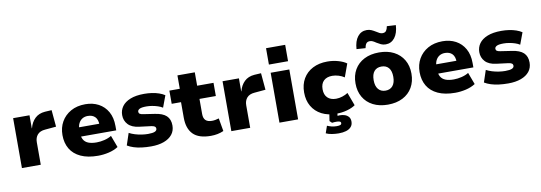

<svg xmlns="http://www.w3.org/2000/svg" viewBox="-67 -1229 5371 1906"><g transform="rotate(-10 2618.5 -275.5)"><path d="M64 0V-503H229V-372H231Q246 -431 284.5 -468.5Q323 -506 386 -511L454 -515L469 -346L357 -336Q305 -332 279.5 -302.5Q254 -273 254 -227V0Z M831 11Q727 11 657 -21.5Q587 -54 552 -113Q517 -172 517 -252Q517 -327 550.5 -386Q584 -445 646 -480Q708 -515 793 -515Q868 -515 926 -484Q984 -453 1017.5 -394Q1051 -335 1051 -250V-206H669V-300H907L897 -286Q897 -342 870.5 -369Q844 -396 797 -396Q765 -396 741.5 -381.5Q718 -367 704.5 -340Q691 -313 691 -273V-256Q691 -208 706.5 -178.5Q722 -149 755 -135.5Q788 -122 840 -122Q878 -122 919 -132Q960 -142 990 -161L1035 -41Q993 -14 938.5 -1.5Q884 11 831 11Z M1366 11Q1316 11 1272 5.5Q1228 0 1192 -11.5Q1156 -23 1128 -40L1168 -160Q1194 -146 1226.5 -136Q1259 -126 1293 -121Q1327 -116 1357 -116Q1404 -116 1425 -125.5Q1446 -135 1446 -153Q1446 -169 1434.5 -176.5Q1423 -184 1400 -187L1281 -202Q1207 -211 1171 -250Q1135 -289 1135 -344Q1135 -393 1162.5 -431.5Q1190 -470 1246 -492.5Q1302 -515 1386 -515Q1426 -515 1464 -509.5Q1502 -504 1535 -492.5Q1568 -481 1592 -465L1548 -347Q1528 -360 1500.5 -369Q1473 -378 1443.5 -383Q1414 -388 1387 -388Q1338 -388 1318 -377.5Q1298 -367 1298 -350Q1298 -336 1308.5 -328.5Q1319 -321 1342 -318L1454 -301Q1535 -290 1572 -255Q1609 -220 1609 -157Q1609 -104 1579 -66.5Q1549 -29 1494.5 -9Q1440 11 1366 11Z M1968 11Q1846 11 1789.5 -46.5Q1733 -104 1733 -213V-370H1639V-503H1744V-638H1919V-503H2084V-370H1919V-217Q1919 -175 1940 -154.5Q1961 -134 2005 -134Q2021 -134 2039 -137.5Q2057 -141 2074 -146L2097 -15Q2068 -2 2035.5 4.5Q2003 11 1968 11Z M2175 0V-503H2340V-372H2342Q2357 -431 2395.5 -468.5Q2434 -506 2497 -511L2565 -515L2580 -346L2468 -336Q2416 -332 2390.5 -302.5Q2365 -273 2365 -227V0Z M2657 -586V-751H2850V-586ZM2660 0V-503H2848V0Z M3231 11Q3147 11 3084.5 -21.5Q3022 -54 2987.5 -113Q2953 -172 2953 -252Q2953 -332 2987.5 -391Q3022 -450 3085 -482.5Q3148 -515 3232 -515Q3290 -515 3342 -500Q3394 -485 3425 -462L3377 -330Q3352 -347 3319.5 -357Q3287 -367 3256 -367Q3201 -367 3170 -337.5Q3139 -308 3139 -252Q3139 -196 3170 -166Q3201 -136 3256 -136Q3287 -136 3319.5 -146.5Q3352 -157 3376 -173L3425 -41Q3393 -18 3341 -3.5Q3289 11 3231 11ZM3222 207Q3189 207 3153.5 201.5Q3118 196 3094 184L3119 112Q3137 120 3161.5 126.5Q3186 133 3214 133Q3239 133 3251 128Q3263 123 3263 110Q3263 98 3251 93.5Q3239 89 3220 89Q3212 89 3198 89.5Q3184 90 3174 92L3152 71L3166 -20H3247L3235 63L3198 41Q3209 36 3227 34Q3245 32 3263 32Q3290 32 3313 40Q3336 48 3351 65.5Q3366 83 3366 113Q3366 146 3347 167Q3328 188 3296 197.5Q3264 207 3222 207Z M3753 11Q3667 11 3603.5 -21.5Q3540 -54 3505.5 -113.5Q3471 -173 3471 -252Q3471 -332 3505.5 -391Q3540 -450 3603.5 -482.5Q3667 -515 3753 -515Q3839 -515 3902 -482.5Q3965 -450 4000 -391Q4035 -332 4035 -252Q4035 -173 4000.5 -113.5Q3966 -54 3902.5 -21.5Q3839 11 3753 11ZM3753 -130Q3800 -130 3826 -161.5Q3852 -193 3852 -252Q3852 -312 3826 -342.5Q3800 -373 3753 -373Q3706 -373 3680 -342.5Q3654 -312 3654 -252Q3654 -193 3680.5 -161.5Q3707 -130 3753 -130ZM3630 -580 3540 -586Q3545 -666 3580 -710.5Q3615 -755 3672 -755Q3698 -755 3719 -745.5Q3740 -736 3761 -723Q3778 -712 3792.5 -704.5Q3807 -697 3822 -697Q3848 -697 3859.5 -713Q3871 -729 3876 -758L3966 -753Q3961 -672 3926 -627Q3891 -582 3835 -582Q3808 -582 3787 -592Q3766 -602 3745 -615Q3728 -627 3713.5 -634Q3699 -641 3684 -641Q3658 -641 3646.5 -625Q3635 -609 3630 -580Z M4431 11Q4327 11 4257 -21.5Q4187 -54 4152 -113Q4117 -172 4117 -252Q4117 -327 4150.5 -386Q4184 -445 4246 -480Q4308 -515 4393 -515Q4468 -515 4526 -484Q4584 -453 4617.5 -394Q4651 -335 4651 -250V-206H4269V-300H4507L4497 -286Q4497 -342 4470.5 -369Q4444 -396 4397 -396Q4365 -396 4341.5 -381.5Q4318 -367 4304.5 -340Q4291 -313 4291 -273V-256Q4291 -208 4306.5 -178.5Q4322 -149 4355 -135.5Q4388 -122 4440 -122Q4478 -122 4519 -132Q4560 -142 4590 -161L4635 -41Q4593 -14 4538.5 -1.5Q4484 11 4431 11Z M4966 11Q4916 11 4872 5.5Q4828 0 4792 -11.5Q4756 -23 4728 -40L4768 -160Q4794 -146 4826.5 -136Q4859 -126 4893 -121Q4927 -116 4957 -116Q5004 -116 5025 -125.5Q5046 -135 5046 -153Q5046 -169 5034.5 -176.5Q5023 -184 5000 -187L4881 -202Q4807 -211 4771 -250Q4735 -289 4735 -344Q4735 -393 4762.5 -431.5Q4790 -470 4846 -492.5Q4902 -515 4986 -515Q5026 -515 5064 -509.5Q5102 -504 5135 -492.5Q5168 -481 5192 -465L5148 -347Q5128 -360 5100.5 -369Q5073 -378 5043.5 -383Q5014 -388 4987 -388Q4938 -388 4918 -377.5Q4898 -367 4898 -350Q4898 -336 4908.5 -328.5Q4919 -321 4942 -318L5054 -301Q5135 -290 5172 -255Q5209 -220 5209 -157Q5209 -104 5179 -66.5Q5149 -29 5094.5 -9Q5040 11 4966 11Z"/></g></svg>

Font: Nunito Sans 8pt Black
Style: Regular
Weight: 900
Version: Version 3.101;gftools[0.9.27]